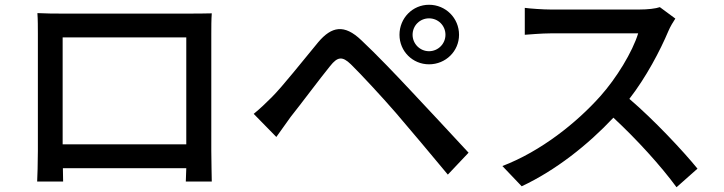

<svg xmlns="http://www.w3.org/2000/svg" viewBox="-20 -751 3040 806"><path d="M137 -696C139 -670 139 -635 139 -609C139 -562 139 -168 139 -118C139 -78 137 2 136 11H245L244 -45H762L760 11H869C869 3 867 -83 867 -118C867 -165 867 -556 867 -609C867 -637 867 -668 869 -695C836 -694 800 -694 777 -694C718 -694 295 -694 234 -694C209 -694 177 -694 137 -696ZM243 -145V-594H762V-145Z M1712 -605C1712 -644 1743 -674 1781 -674C1819 -674 1850 -644 1850 -605C1850 -567 1819 -536 1781 -536C1743 -536 1712 -567 1712 -605ZM1657 -605C1657 -536 1712 -481 1781 -481C1851 -481 1907 -536 1907 -605C1907 -675 1851 -731 1781 -731C1712 -731 1657 -675 1657 -605ZM1045 -273 1140 -176C1156 -199 1179 -231 1200 -260C1244 -315 1322 -420 1366 -474C1397 -513 1417 -516 1453 -481C1493 -442 1584 -344 1642 -277C1704 -205 1790 -102 1860 -18L1947 -110C1870 -193 1769 -302 1701 -374C1642 -437 1560 -523 1497 -582C1425 -651 1372 -640 1316 -574C1251 -496 1168 -390 1121 -343C1093 -315 1073 -296 1045 -273Z M2815 -673 2750 -721C2733 -715 2700 -711 2663 -711C2623 -711 2337 -711 2292 -711C2261 -711 2203 -715 2183 -718V-605C2199 -606 2253 -611 2292 -611C2330 -611 2621 -611 2659 -611C2635 -533 2568 -423 2500 -347C2401 -236 2251 -116 2089 -54L2170 31C2313 -36 2448 -143 2555 -257C2654 -165 2754 -55 2820 35L2908 -43C2846 -119 2725 -248 2622 -336C2692 -426 2751 -538 2786 -621C2793 -638 2808 -663 2815 -673Z"/></svg>

Font: ChiuKong Gothic CL Medium
Style: Regular
Weight: 500
Designer: Ryoko NISHIZUKA 西塚涼子 (kana, bopomofo & ideographs); Paul D. Hunt (Latin, Greek & Cyrillic); Sandoll Communications 산돌커뮤니
Foundry: Adobe
Version: Version 1.300